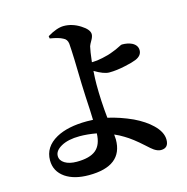

<svg xmlns="http://www.w3.org/2000/svg" viewBox="-116 -880 1001 1026"><g transform="rotate(-15 385.0 -367.5)"><path d="M251 35Q171 35 122 2Q70 -34 70 -95Q70 -169 143 -210Q208 -246 315 -246Q338 -246 348 -245Q347 -291 342 -374Q340 -425 339 -447Q336 -606 331 -671Q328 -696 307 -705Q286 -717 237 -725L235 -738Q288 -770 326 -770Q373 -770 417 -742Q460 -715 460 -689Q460 -675 448 -655Q439 -640 435 -629Q429 -605 422 -544H428Q449 -544 482 -551Q517 -558 543 -569Q561 -575 584 -587Q597 -594 601 -594Q633 -594 656 -583Q685 -568 685 -540Q685 -510 649 -495Q627 -486 588 -478Q539 -467 498 -467Q468 -467 418 -497Q415 -454 415 -423Q415 -332 425 -236Q492 -221 560 -190Q620 -161 656 -126Q700 -84 700 -41Q700 5 658 5Q641 5 621 -8Q609 -16 582 -41Q528 -90 487 -114Q463 -129 437 -140Q439 -122 439 -112Q439 35 251 35ZM207 -51Q279 -51 313 -79Q347 -107 349 -170Q299 -179 256 -179Q192 -179 153 -157Q116 -136 116 -107Q116 -82 141 -66.5Q166 -51 207 -51Z"/></g></svg>

Font: GenRyuMin TW B
Style: Regular
Weight: 700
Version: Version 1.501;PS 1;hotconv 16.6.51;makeotf.lib2.5.65220